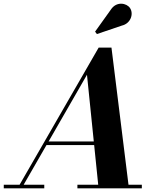

<svg xmlns="http://www.w3.org/2000/svg" viewBox="-68 -1023 860 1043"><path d="M594 -884C641.5 -895 659.5 -947 638.5 -979C620 -1007 564.5 -1017.5 534 -970.5L448.5 -851L458.5 -838ZM-47.5 -19.5V0H172.5V-19.5H60.5L184.5 -235H443.5L465.5 -19.5H352.5V0H702.5V-19.5H630L537.5 -764.5H468L38.5 -19.5ZM404.5 -617 441.5 -254.5H196Z"/></svg>

Font: Bodoni* 11pt
Style: Bold Italic
Weight: 700
Italic angle: -13°
Version: Version 2.3